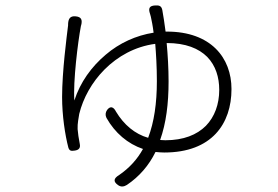

<svg xmlns="http://www.w3.org/2000/svg" viewBox="-20 -619 1020 705"><path d="M364 -364C412 -412 475 -448 550 -458C553 -422 556 -375 556 -321C556 -240 546 -171 524 -113C475 -127 435 -161 406 -209C397 -227 385 -231 373 -215C367 -206 366 -196 371 -186C402 -131 449 -91 505 -72C484 -34 455 -2 417 24C397 36 395 48 414 61C424 68 435 67 446 60C492 29 527 -12 551 -61C562 -60 572 -59 583 -59C758 -59 830 -165 830 -292C830 -407 754 -503 593 -503H588C584 -534 580 -560 576 -582C573 -597 565 -600 550 -599C528 -598 524 -588 531 -568C532 -564 533 -560 534 -557C537 -543 541 -524 544 -499C480 -489 418 -461 368 -418C316 -374 275 -318 253 -250C248 -319 266 -465 277 -523C277 -524 277 -525 278 -526C283 -546 279 -557 258 -559C238 -561 231 -551 230 -531C230 -530 230 -528 230 -526C225 -485 208 -356 208 -263C208 -194 219 -123 231 -77C235 -65 241 -64 254 -66C269 -68 276 -75 273 -90C269 -109 266 -132 265 -145C264 -166 269 -187 271 -201C285 -258 317 -317 364 -364ZM741 -410C772 -378 785 -335 785 -289C785 -236 768 -190 736 -157C703 -124 654 -104 587 -104L568 -105C590 -167 599 -238 599 -320C599 -369 596 -417 592 -461C662 -461 710 -441 741 -410Z"/></svg>

Font: GenSenRounded2 TW L
Style: Regular
Weight: 300
Version: Version 2.100;PS 2.1;hotconv 16.6.51;makeotf.lib2.5.65220 DE